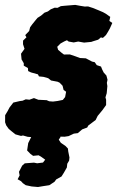

<svg xmlns="http://www.w3.org/2000/svg" viewBox="-38 -538 491 769"><path d="M24 0.2 8.6 -12 -3.2 -22 -13.2 -36 -17.6 -48.2 -17.4 -76.6 -7.6 -92.8 0.2 -107.6 15.4 -127.2 41.2 -133.2 52.4 -134.6 65.2 -140.2 79.8 -138.6 98 -145.2 115.6 -138.4 148.8 -136.8 159 -132.4 174.2 -131.2 192.8 -133.6 213.6 -137.8 222.8 -149.2 226.8 -170.6 216.8 -177.6 212.6 -194.6 200.8 -206.8 192.8 -210.6 166.6 -215.6 155 -224.8 135.8 -230.2 118 -232 114 -240.2 86 -248 74.8 -253.4 73.8 -265.4 57.2 -275V-284.8L48.4 -300L46.2 -322.8L60.2 -342.4L54.2 -361L54.4 -375.4L68 -388.6L63 -397.4L78.8 -413.8L82.6 -428.8L91.4 -441L107 -460.2L112.2 -466.4L126.4 -475.4L140.2 -487.2L153.8 -492.2L165.4 -500.8L180.8 -507.2L192.4 -506.6L205.6 -513.4L221.6 -515L263.4 -518.4L282.6 -514.8L301.2 -511.8L314.8 -512.2L334.2 -506L357.8 -496.4L374.6 -489.2L385.8 -483L403.6 -470.4L400 -454.2L411.8 -446L401.8 -423.6L394 -409.8L386.4 -397.6L374.2 -386.2L366 -388.2L355.2 -379L335.6 -373L327.4 -370.2L298.8 -367.4L275.2 -371.6L257.2 -368L237 -371.6L230.2 -376.8L219.2 -372L204.4 -363.8L191.2 -350.6L194.8 -338.4L208.2 -327L218.2 -319.6L241.8 -320L264.2 -312.4L282.6 -305.6L305.8 -304.4L330.6 -291.4L341.6 -288.8L349.4 -277.2L366.6 -271.4L371 -260.2L377.4 -247.4L388.2 -235.4L392.6 -218.6L390 -206L392 -193.2L389.4 -164.6L384.4 -148L387 -138.4V-117.2L371.6 -96L353.2 -73.8L345 -57.2L336.6 -51L315.6 -35.2L311.2 -27.2L291.2 -19.8L273.8 -4.8L257.8 -2.8L236.6 7.2L220.6 9.6L205.2 9.2L188.4 17.6L161.8 18.4L156.6 14L138.6 18.6L121 17.6H96.4L86.6 11L73 10L54 4.6L46.2 6.4ZM114.2 211 88.8 208.8 65.2 203.8 53.2 195.4 46.4 187.8 32.6 180 40.6 164.6 38 150.2 50.8 125.4 61.2 116.2 98 113.4 110.8 116 134.2 113 143 101.6 129 91.4 116.8 84 94.6 86.2 83.6 78 70.6 64.6 75 35 85 15 95 -5.6 121.6 -8.8 130.6 -12.2 157.4 -21.8 181.4 -19.4 196 -13.6 196.4 0.4 204.4 11 197.4 21.4 205.6 33.8 224.4 46.8 234 56.8 235.4 68.8 240.2 92.8 238.8 105.4 231.4 117.8 229.8 132.8 217.6 154.2 208.4 168.8 187.2 180.6 180.2 190.2 159.4 203.8 134.4 207.6Z"/></svg>

Font: Winky Rough
Style: Italic
Weight: 400
Italic angle: -8.97852°
Designer: Simon Atzbach
Foundry: typofactur
Version: Version 1.206